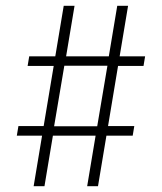

<svg xmlns="http://www.w3.org/2000/svg" viewBox="-20 -645 561 665"><path d="M96.5 0 125.7 -175H38.2L43.8 -208.3H131.2L166 -416.7H75.7L81.2 -450H171.5L200.7 -625H238.2L209 -450H356.9L386.1 -625H423.6L394.4 -450H482.6L477.1 -416.7H388.9L354.2 -208.3H445.1L439.6 -175H348.6L319.4 0H281.9L311.1 -175H163.2L134 0ZM167.4 -207.6H316.7L352.1 -417.4H202.8Z"/></svg>

Font: Afacad Flux ExtraLight
Style: Regular
Weight: 250
Designer: Kristian Moeller
Foundry: Dicotype
Version: Version 1.100